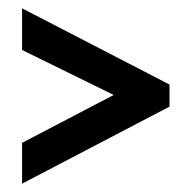

<svg xmlns="http://www.w3.org/2000/svg" viewBox="-20 -520 461 461"><path d="M33 -79V-177L253 -292L33 -400V-500L387 -317V-264Z"/></svg>

Font: Stick No Bills ExtraLight SemiBold
Style: Regular
Weight: 600
Version: Version 2.000